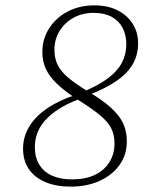

<svg xmlns="http://www.w3.org/2000/svg" viewBox="-20 -684 557 716"><path d="M244 12Q189 12 149 -5Q109 -22 87.5 -53.5Q66 -85 66 -129Q66 -174 89 -212Q112 -250 156 -280Q200 -310 264 -331L266 -338L279 -316Q220 -294 183 -266.5Q146 -239 128 -206.5Q110 -174 110 -135Q110 -97 126.5 -70Q143 -43 174 -29Q205 -15 249 -15Q298 -15 333 -31.5Q368 -48 387.5 -78.5Q407 -109 407 -148Q407 -180 395.5 -204Q384 -228 354.5 -253Q325 -278 269 -313Q221 -344 192 -372Q163 -400 150.5 -428Q138 -456 138 -490Q138 -540 164 -579.5Q190 -619 233.5 -641.5Q277 -664 332 -664Q382 -664 418.5 -645.5Q455 -627 475 -595Q495 -563 495 -523Q495 -479 475 -444.5Q455 -410 413.5 -381.5Q372 -353 308 -329L306 -322L293 -343Q350 -367 384.5 -393.5Q419 -420 435 -451Q451 -482 451 -519Q451 -554 437 -580.5Q423 -607 396 -621.5Q369 -636 329 -636Q287 -636 254.5 -618Q222 -600 202.5 -569Q183 -538 183 -498Q183 -468 194 -444Q205 -420 232 -396.5Q259 -373 308 -343Q361 -312 393 -283Q425 -254 439 -224.5Q453 -195 453 -157Q453 -107 426 -69Q399 -31 351.5 -9.5Q304 12 244 12Z"/></svg>

Font: Source Serif 4 18pt Light
Style: Italic
Weight: 300
Italic angle: -12°
Designer: Frank Grießhammer
Foundry: Adobe Systems Incorporated
Version: Version 4.004;hotconv 1.0.116;makeotfexe 2.5.65601